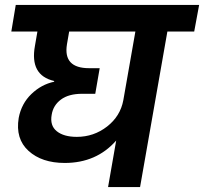

<svg xmlns="http://www.w3.org/2000/svg" viewBox="-20 -760 829 780"><path d="M292 -204Q361 -204 415 -246Q469 -288 481 -353L530 -632H261L252 -580Q236 -483 342 -483H385L367 -379H314Q259 -379 227.5 -355.5Q196 -332 190 -294Q182 -250 210.5 -227Q239 -204 292 -204ZM26 -632 44 -740H789L769 -632H660L549 0H419L452 -189Q372 -98 243 -98Q150 -98 96 -147Q42 -196 56 -281Q67 -339 107.5 -378Q148 -417 200 -428V-431Q100 -454 122 -574L132 -632Z"/></svg>

Font: Poppins SemiBold
Style: Italic
Weight: 600
Italic angle: -10°
Designer: Ninad Kale (Devanagari), Jonny Pinhorn (Latin)
Foundry: Indian Type Foundry
Version: Version 3.200;PS 1.000;hotconv 16.6.54;makeotf.lib2.5.65590